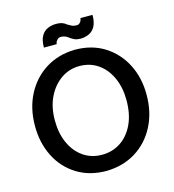

<svg xmlns="http://www.w3.org/2000/svg" viewBox="-126 -969 985 1088"><g transform="rotate(-15 366.5 -425.5)"><path d="M365 14Q266 14 192 -32Q118 -78 78 -157.5Q38 -237 38 -336Q38 -440 80 -520.5Q122 -601 196 -647.5Q270 -694 367 -696Q467 -696 540.5 -649.5Q614 -603 654.5 -524Q695 -445 695 -345Q695 -241 653 -160.5Q611 -80 537 -34Q463 12 365 14ZM364 -81Q425 -81 473 -112.5Q521 -144 549 -203Q577 -262 577 -344Q577 -418 551 -476Q525 -534 478 -567Q431 -600 368 -600Q309 -600 260.5 -566.5Q212 -533 183.5 -474.5Q155 -416 155 -338Q155 -263 181 -205Q207 -147 254.5 -114Q302 -81 364 -81ZM445 -861Q444 -847 435.5 -837Q427 -827 415 -827Q398 -827 385.5 -833Q373 -839 362 -846Q351 -856 337 -860.5Q323 -865 303 -865Q277 -865 253.5 -855Q230 -845 216 -820.5Q202 -796 202 -753H277Q278 -766 287.5 -776.5Q297 -787 308 -787Q324 -787 335.5 -782Q347 -777 358 -768Q369 -760 382.5 -754Q396 -748 416 -748Q442 -748 465.5 -758.5Q489 -769 502.5 -794Q516 -819 516 -861Z"/></g></svg>

Font: Catamaran Thin SemiBold
Style: Regular
Weight: 600
Version: Version 2.000